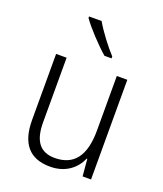

<svg xmlns="http://www.w3.org/2000/svg" viewBox="-142 -859 820 963"><g transform="rotate(20 268.0 -377.5)"><path d="M233 -765H166V-757C196 -714 261 -645 306 -606H344V-616C308 -655 259 -719 233 -765ZM455 -532H399V-241C399 -105 348 -39 246 -39C170 -39 131 -85 131 -187V-532H75V-180C75 -54 129 10 239 10C321 10 374 -34 399 -91H402L410 0H455Z"/></g></svg>

Font: Noto Sans Telugu SemiCondensed Light
Style: Regular
Weight: 300
Width: 4
Designer: Jelle Bosma - Monotype Design Team
Foundry: Monotype Imaging Inc.
Version: Version 2.005